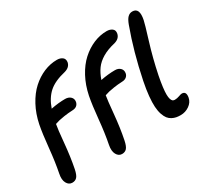

<svg xmlns="http://www.w3.org/2000/svg" viewBox="-154 -994 1408 1298"><g transform="rotate(-30 550.5 -345.0)"><path d="M934.1 25.9Q915.5 25.9 900.1 22.9Q884.8 20 868.7 11.5Q852.5 2.9 841.3 -11.5Q830.1 -25.9 821.5 -51Q813 -76.2 810.8 -109.9Q808.6 -143.6 813.2 -192.4Q817.9 -241.2 830.1 -301.8Q871.6 -505.4 935.1 -678.2Q948.2 -714.4 963.6 -729.7Q979 -745.1 1000 -745.1Q1056.6 -745.1 1038.1 -655.8Q1033.7 -632.3 998 -517.1Q962.4 -401.9 938 -282.2Q928.7 -234.9 924.3 -199.5Q919.9 -164.1 920.2 -142.3Q920.4 -120.6 924.8 -107.2Q929.2 -93.8 935.5 -88.9Q941.9 -84 951.2 -84Q969.2 -84 987.1 -90.6Q1004.9 -97.2 1012.2 -97.2Q1047.9 -97.2 1039.1 -49.8Q1032.7 -16.6 1002.2 4.6Q971.7 25.9 934.1 25.9ZM71.8 55.2Q44.9 55.2 30.3 28.6Q15.6 2 24.9 -43Q41 -123.5 51.3 -227.8Q61.5 -332 74.2 -397.9Q89.4 -472.7 122.3 -533.9Q155.3 -595.2 198.7 -634.8Q242.2 -674.3 292.7 -695.6Q343.3 -716.8 395 -716.8Q420.9 -716.8 437.5 -704.1Q454.1 -691.4 450.2 -666Q442.9 -630.9 400.9 -619.1Q314.5 -599.1 269.5 -558.8Q224.6 -518.6 200.2 -448.2Q258.8 -460 311 -460Q337.9 -460 353.8 -444.6Q369.6 -429.2 365.2 -404.8Q356.4 -369.6 315.9 -368.2Q280.8 -366.7 249 -361.8Q217.3 -356.9 206.8 -354Q196.3 -351.1 173.8 -344.2Q167 -310.1 157.5 -205.6Q147.9 -101.1 130.9 -16.1Q122.6 24.4 108.9 39.8Q95.2 55.2 71.8 55.2ZM460 55.2Q433.6 55.2 418.9 28.6Q404.3 2 413.1 -43Q429.2 -123.5 439.2 -227.8Q449.2 -332 461.9 -397.9Q477.1 -472.7 510 -533.9Q543 -595.2 586.7 -634.8Q630.4 -674.3 680.9 -695.6Q731.4 -716.8 783.2 -716.8Q809.1 -716.8 825.9 -704.1Q842.8 -691.4 837.9 -666Q830.6 -630.9 789.1 -619.1Q730 -605.5 690.2 -581.8Q650.4 -558.1 627.2 -526.4Q604 -494.6 587.9 -448.2Q646.5 -460 700.2 -460Q726.6 -460 741.9 -444.6Q757.3 -429.2 752.9 -404.8Q750 -389.2 737.3 -378.9Q724.6 -368.7 704.1 -368.2Q668.9 -366.7 637.2 -361.8Q605.5 -356.9 595 -354Q584.5 -351.1 562 -344.2Q556.2 -312.5 546.4 -207.5Q536.6 -102.5 519 -16.1Q510.7 24.4 497.1 39.8Q483.4 55.2 460 55.2Z"/></g></svg>

Font: Shantell Sans Bouncy
Style: Italic
Weight: 500
Italic angle: -11.31°
Designer: Stephen Nixon, Anya Danilova, Shantell Martin
Foundry: Arrow Type
Version: Version 1.006;[9816181b4]